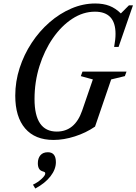

<svg xmlns="http://www.w3.org/2000/svg" viewBox="-20 -792 782 1101"><path d="M287 10.5Q181 10.5 124.2 -55.5Q67.5 -121.5 67.5 -243.5Q67.5 -324.5 92.5 -401.8Q117.5 -479 161.5 -546Q205.5 -613 263.8 -663.8Q322 -714.5 389 -743.2Q456 -772 526 -772Q572.5 -772 607.5 -758.5Q642.5 -745 673 -715L719.5 -761.5H742.5L660 -523H634.5Q642.5 -565.5 642.5 -597.5Q642.5 -725 524.5 -725Q456.5 -725 394.2 -684.2Q332 -643.5 283.2 -573Q234.5 -502.5 206.2 -412.5Q178 -322.5 178 -224Q178 -37.5 305.5 -37.5Q409.5 -37.5 451 -157.5L512.5 -336.5L443.5 -355.5L453 -381.5H705.5L696 -355.5L617.5 -336.5L525 -66Q472.5 -30 409 -9.8Q345.5 10.5 287 10.5ZM182.5 289 169 267Q196.5 254 218 234.2Q239.5 214.5 239.5 202.5Q239.5 197.5 236.2 195.2Q233 193 223 190Q197 182 197 144Q197 115.5 211.8 98.2Q226.5 81 254.5 81Q300.5 81 300.5 138Q300.5 179 269.5 219Q238.5 259 182.5 289Z"/></svg>

Font: Libre Caslon Condensed Medium Italic
Style: Regular
Weight: 500
Italic angle: -22.583°
Designer: Pablo Impallari, Rodrigo Fuenzalida, Katja Schimmel, Ertekin Erdin
Foundry: Pablo Impallari, Rodrigo Fuenzalida
Version: Version 2.000; ttfautohint (v1.8.4.7-5d5b);gftools[0.9.33]